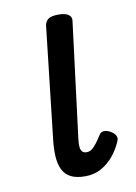

<svg xmlns="http://www.w3.org/2000/svg" viewBox="-67 -561 439 622"><g transform="rotate(-10 152.5 -249.5)"><path d="M164 16Q134 16 116 6.5Q98 -3 89.5 -21Q81 -39 79.5 -63Q78 -87 81 -115L123 -487Q126 -502 136 -508.5Q146 -515 168 -515Q191 -515 201.5 -507.5Q212 -500 210 -487L162 -105Q160 -89 161.5 -79Q163 -69 168 -64.5Q173 -60 181 -60Q191 -60 198.5 -65.5Q206 -71 214.5 -82Q223 -93 233 -109Q238 -117 248 -117.5Q258 -118 270 -111Q282 -104 286 -95Q290 -86 285 -77Q275 -53 258 -32Q241 -11 217.5 2.5Q194 16 164 16Z"/></g></svg>

Font: Playwrite GB S
Style: Italic
Weight: 400
Italic angle: -7°
Designer: Veronika Burian, José Scaglione
Foundry: TypeTogether
Version: Version 1.000